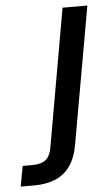

<svg xmlns="http://www.w3.org/2000/svg" viewBox="-173 -531 438 771"><g transform="rotate(-5 46.5 -145.5)"><path d="M-121 205 -106 123H-67Q-31 123 -12.5 108Q6 93 12 55L109 -496H209L111 57Q102 109 78.5 142Q55 175 18.5 190Q-18 205 -66 205Z"/></g></svg>

Font: DM Sans 36pt Medium
Style: Italic
Weight: 500
Italic angle: -10°
Designer: Colophon Foundry, Jonny Pinhorn
Foundry: Colophon Foundry
Version: Version 4.004;gftools[0.9.30]